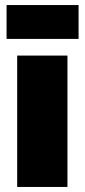

<svg xmlns="http://www.w3.org/2000/svg" viewBox="-20 -740 335 760"><path d="M6 -586H291V-720H6ZM48 0H247V-520H48Z"/></svg>

Font: Fixel Text Black
Style: Regular
Weight: 900
Width: 4
Designer: AlfaBravo + MacPaw
Foundry: Kyrylo Tkachov, Marchela Mozhyna, Serhii Makarenko, Maria Weinstein, Zakhar Kryvoshyya
Version: Version 1.211